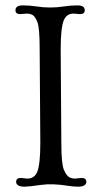

<svg xmlns="http://www.w3.org/2000/svg" viewBox="-20 -682 371 709"><path d="M71.3 7.3Q39.6 7.3 39.6 -10.7Q39.6 -24.9 57.1 -24.9L81.1 -22.5Q107.4 -22.5 117.7 -47.9Q128.9 -76.2 128.9 -154.8L126.5 -499.5Q126.5 -580.1 117.9 -600.8Q109.4 -621.6 100.3 -626.7Q91.3 -631.8 78.6 -631.8L54.7 -629.9Q37.1 -629.9 37.1 -644Q37.1 -662.1 64 -662.1Q90.8 -662.1 115 -658.2Q139.2 -654.3 165.5 -654.3Q191.9 -654.3 215.8 -658.2Q239.7 -662.1 266.4 -662.1Q293 -662.1 293 -644Q293 -629.9 275.4 -629.9L252 -631.8Q225.6 -631.8 215.3 -606.4Q204.1 -578.1 204.1 -499.5L206.5 -154.8Q206.5 -76.2 216.1 -54.7Q225.6 -33.2 235.4 -27.8Q245.1 -22.5 257.8 -22.5L281.2 -24.9Q298.8 -24.9 298.8 -10.7Q298.8 7.3 267.6 7.3Q251.5 7.3 233.4 4.4Q172.4 -5.4 129.6 1Q86.9 7.3 71.3 7.3Z"/></svg>

Font: Ovo
Style: Regular
Weight: 400
Designer: Nicole Fally
Foundry: Sorkin Type Co.
Version: Version 1.001